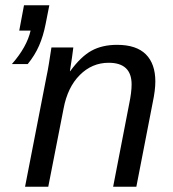

<svg xmlns="http://www.w3.org/2000/svg" viewBox="-20 -708 655 728"><path d="M409 0 470 -315Q479 -358 479 -388Q479 -470 392 -470Q329 -470 282.5 -423.5Q236 -377 221 -296L163 0H75L156 -416Q161 -439 165.5 -467Q170 -495 175 -528H258Q258 -526 256.5 -516.5Q255 -507 253 -490L245 -438H246Q287 -494 327.5 -516Q368 -538 424 -538Q497 -538 533 -502Q569 -466 569 -399Q569 -366 559 -319L497 0ZM25 -465Q82 -530 96 -592H53L71 -688H167L153 -617Q144 -571 128 -534.5Q112 -498 85 -465Z"/></svg>

Font: Libra Sans Modern
Style: Italic
Weight: 400
Italic angle: -12°
Foundry: Stefan Peev, Context Ltd
Version: Version 1.000